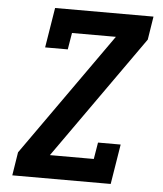

<svg xmlns="http://www.w3.org/2000/svg" viewBox="-53 -781 705 828"><g transform="rotate(5 300.0 -367.5)"><path d="M31 0 47 -101 424 -634H234L222 -562H124L152 -735H578L562 -634L185 -101H375L387 -173H485L457 0Z"/></g></svg>

Font: Iosevka HT Extended
Style: Bold Italic
Weight: 700
Width: 7
Italic angle: -9°
Monospace: yes
Designer: Belleve Invis
Foundry: Belleve Invis
Version: Version 32.3.0; ttfautohint (v1.8.4)